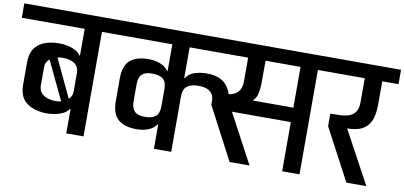

<svg xmlns="http://www.w3.org/2000/svg" viewBox="-87 -1089 2816 1337"><g transform="rotate(10 1321.0 -420.5)"><path d="M556 0H434V-171.7H430Q415 -149.7 388.8 -137Q362.7 -124.3 333 -118.8Q303.3 -113.3 278 -113.3Q190.3 -113.3 134.8 -153Q79.3 -192.7 79.3 -279.7V-441.7Q79.3 -500.7 104.7 -537.7Q130 -574.7 175 -591.7Q220 -608.7 278 -608.7Q303.3 -608.7 333 -603.2Q362.7 -597.7 388.8 -585.2Q415 -572.7 430 -549.7H434V-739H-10.7V-840.7H686.7V-739H556ZM201.7 -297.3Q201.7 -267.1 217.7 -247.5Q233.7 -228 260.5 -218.3Q287.3 -208.7 317.7 -208.7Q329.2 -208.7 339.6 -209.5Q350 -210.3 360.3 -212.7L230.3 -486Q217 -476 209.3 -461.5Q201.7 -447 201.7 -426ZM409.3 -240Q420.7 -250 427.3 -263.9Q434 -277.7 434 -297.3V-425.8Q434 -458.3 418.8 -477.3Q403.7 -496.3 377.2 -505Q350.7 -513.7 317.7 -513.7Q309 -513.7 299.8 -512.8Q290.7 -512 282 -509.7Z M1053.7 0V-171.7H1049.7Q1034.7 -149.7 1011.4 -136.9Q988.1 -124.1 962 -118.7Q936 -113.3 911 -113.3Q823 -113.3 778.8 -153Q734.7 -192.7 734.7 -279.7V-441.7Q734.7 -530.7 778.8 -569.7Q823 -608.7 911 -608.7Q936 -608.7 962 -603.2Q988.1 -597.7 1011.4 -585.2Q1034.7 -572.7 1049.7 -549.7H1053.7V-739H641V-840.7H1620V-739H1176V-521.7H1179.3Q1202.3 -555.7 1241.5 -568.2Q1280.7 -580.7 1326.3 -580.7Q1417.7 -580.7 1462.7 -531.7Q1507.7 -482.7 1507.7 -406V-384.3L1394.3 -381L1394 -401.7Q1393.7 -441.3 1366.7 -463.7Q1339.7 -486 1287 -486Q1231.7 -486 1204.3 -465.3Q1177 -444.7 1176 -397V0ZM951.8 -208Q1003.3 -208 1028.5 -229.1Q1053.7 -250.3 1053.7 -300.3V-420.7Q1053.7 -472.8 1028.5 -493.4Q1003.3 -514 951.8 -514Q902.3 -514 879.7 -492.6Q857 -471.1 857 -422.7V-300.3Q857 -253.1 879.7 -230.6Q902.3 -208 951.8 -208ZM1588.7 -1 1394.3 -371.3V-459Q1429.3 -459 1463.8 -460.5Q1498.3 -462 1527 -471.5Q1555.7 -481 1572.7 -505Q1589.7 -529 1589.7 -574V-739H1237V-840.7H2212.7V-739H2083V-1H1960.3V-348.7H1544L1729.7 -1ZM1675.7 -450.7H1960.3V-739H1713.1L1712.3 -574Q1712.3 -541 1704.7 -506.8Q1697 -472.7 1675.7 -454.7Z M2414.7 -0.7 2221 -365.3 2220.7 -454.3Q2255.7 -454.3 2290.2 -455.8Q2324.7 -457.3 2352.7 -466.8Q2380.7 -476.3 2397.5 -500.3Q2414.3 -524.3 2414.3 -569.3V-739H2141V-840.7H2653V-739H2538.3L2537.7 -572.3Q2537.7 -527.3 2529.2 -490.8Q2520.7 -454.3 2500.2 -428.2Q2479.7 -402 2444.3 -387.8Q2409 -373.7 2354 -373.7L2555.7 -0.7Z"/></g></svg>

Font: Matangi Light
Style: Regular
Weight: 300
Designer: Prashant Pant
Foundry: The Graphic Ant
Version: Version 3.002